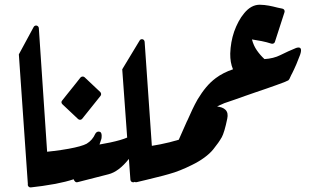

<svg xmlns="http://www.w3.org/2000/svg" viewBox="-20 -796 1327 816"><path d="M60.1 -564.9 123 -681.2Q125 -685.1 128.7 -686.5Q132.3 -688 135.7 -687.3Q139.2 -686.5 141.8 -683.8Q144.5 -681.2 145 -676.8L182.1 -123.5L120.6 -6.3Q118.2 -2 114.7 -0.5Q111.3 1 107.7 0.2Q104 -0.5 101.3 -3.4Q98.6 -6.3 98.6 -10.7Z M406.2 -404.8Q409.2 -401.4 409.7 -397.2Q410.2 -393.1 407.7 -389.2Q387.7 -364.3 368.2 -339.8Q348.6 -315.4 329.1 -291Q325.7 -287.1 320.8 -286.9Q315.9 -286.6 312 -290L245.1 -353Q241.7 -356.4 241.2 -360.6Q240.7 -364.7 243.7 -368.2Q254.9 -382.3 265.9 -396.2Q276.9 -410.2 288.1 -423.8Q296.4 -434.6 304.9 -444.8Q313.5 -455.1 321.8 -466.3Q325.2 -470.2 330.3 -470.7Q335.4 -471.2 339.4 -467.8Z M308.6 -22.9Q295.9 -22.9 293 -34.2Q277.3 -28.8 257.6 -23.9Q237.8 -19 215.3 -14.6Q188.5 -9.8 159.9 -5.6Q131.3 -1.5 110.8 0.5Q105 1 101.1 -3.2Q97.2 -7.3 98.1 -13.2L118.7 -135.7Q119.1 -139.6 122.3 -142.6Q125.5 -145.5 129.4 -146Q217.3 -153.8 272 -163.8Q326.7 -173.8 348.1 -185.1Q373 -200.2 384.8 -227.1Q387.7 -232.4 391.6 -234.6Q395.5 -236.8 398.9 -236.8Q412.1 -236.8 412.1 -219.7Q412.1 -213.9 411.6 -210Q411.1 -206.1 410.6 -204.6V-205.1Q405.3 -187.5 397 -166Q388.7 -144.5 377.9 -119.1Q355.5 -67.4 317.9 -26.9Q316.9 -25.9 314 -24.4Q311 -22.9 309.6 -22.9Z M499.5 -501.5 573.2 -623.5Q575.2 -627.4 578.9 -628.7Q582.5 -629.9 585.9 -629.2Q589.4 -628.4 591.8 -625.5Q594.2 -622.6 594.7 -618.2L628.4 -132.3L556.2 -26.9Q550.8 -19.5 543 -21.7Q535.2 -23.9 534.2 -32.2L527.8 -120.6Q484.4 -65.9 440.4 -55.2L310.5 -22Q303.7 -20 299.3 -24.2Q294.9 -28.3 295.9 -35.2L317.4 -160.2Q318.4 -163.6 321 -166.5Q323.7 -169.4 327.6 -169.9Q473.6 -190.4 520.5 -211.4Z M773.9 -279.3Q786.6 -306.2 801.3 -322.5Q815.9 -338.9 831.5 -339.8Q846.7 -344.2 875.5 -344.2Q880.9 -344.2 886.5 -344.2Q892.1 -344.2 897.9 -343.8Q926.3 -341.8 938.7 -328.9Q951.2 -315.9 945.8 -291.5Q934.1 -233.9 921.9 -211.4V-211.9Q910.6 -191.4 886.2 -161.1Q871.6 -143.1 848.1 -126Q824.7 -108.9 795.4 -94.7Q770 -82 745.6 -72.3Q721.2 -62.5 697.8 -56.2Q674.3 -49.3 649.7 -43.5Q625 -37.6 600.1 -31.2L561.5 -22Q554.7 -20.5 550.5 -24.4Q546.4 -28.3 547.4 -35.2L568.8 -159.7Q569.8 -163.6 572.8 -166.3Q575.7 -168.9 579.1 -169.4Q621.6 -174.8 661.4 -182.6Q701.2 -190.4 739.7 -202.1Z M1205.6 -454.6Q1200.2 -451.7 1187.5 -446.5Q1174.8 -441.4 1153.8 -434.1Q1133.3 -426.8 1111.6 -419.2Q1089.8 -411.6 1066.4 -403.8Q1044.4 -396 1022 -388.4Q999.5 -380.9 977.5 -372.6L931.6 -356.9H932.1Q890.1 -339.8 856.4 -314.5Q825.2 -291 805.7 -244.6Q804.2 -241.7 800.8 -239.5Q797.4 -237.3 793.9 -237.8L773.9 -240.2Q767.1 -240.7 764.2 -245.6Q761.2 -250.5 764.2 -256.8L776.9 -285.2Q786.6 -307.6 797.4 -330.3Q808.1 -353 819.8 -373.5Q837.4 -402.8 856.4 -425.5Q875.5 -448.2 897.5 -464.4Q928.2 -487.3 970.2 -501.5Q958 -529.8 958.5 -568.4Q960 -617.2 975.1 -661.6Q982.9 -683.6 993.7 -703.9Q1004.4 -724.1 1018.1 -740.2Q1047.4 -775.9 1084 -775.9Q1104.5 -775.4 1122.6 -772Q1140.6 -768.6 1159.2 -763.7Q1164.6 -762.7 1169.4 -761.5Q1174.3 -760.3 1180.2 -759.3Q1185.5 -758.3 1188.2 -753.7Q1190.9 -749 1189 -743.7L1148.4 -618.2Q1147 -613.3 1142.6 -611.3Q1138.2 -609.4 1133.8 -610.4Q1112.8 -617.2 1092 -621.3Q1071.3 -625.5 1050.8 -628.4Q1057.6 -602.1 1072 -581.5Q1086.4 -561 1104 -544.9Q1122.6 -545.9 1140.1 -550.3Q1157.7 -554.7 1170.9 -561.5Q1187.5 -569.8 1204.6 -577.6Q1221.7 -585.4 1238.8 -592.3Q1268.6 -601.6 1255.4 -563Q1249 -545.4 1239.7 -523.4Q1234.9 -512.2 1230 -501.7Q1225.1 -491.2 1220.2 -481.4L1220.7 -482.9L1216.8 -475.1L1210 -460.4Z"/></svg>

Font: Aref Ruqaa
Style: Bold
Weight: 700
Designer: Abdullah Aref
Version: Version 1.002